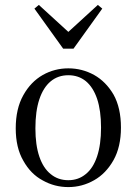

<svg xmlns="http://www.w3.org/2000/svg" viewBox="-20 -749 555 781"><path d="M258 12Q314 12 363 -16Q411 -43 442 -98Q472 -152 472 -230Q472 -310 442 -364Q411 -417 363 -444Q314 -471 258 -471Q202 -471 154 -444Q105 -416 75 -362Q44 -307 44 -227Q44 -148 75 -95Q105 -41 154 -15Q202 12 258 12ZM258 -16Q216 -16 186 -41Q156 -65 140 -112Q124 -159 124 -227Q124 -297 140 -345Q156 -393 186 -418Q216 -443 258 -443Q299 -443 329 -419Q359 -394 375 -347Q391 -299 391 -230Q391 -161 375 -113Q359 -65 329 -41Q299 -16 258 -16ZM138 -729 120 -714 237 -551H279L396 -714L378 -729L226 -590H290Z"/></svg>

Font: Source Serif 4 48pt
Style: Regular
Weight: 400
Designer: Frank Grie√ühammer
Foundry: Adobe Systems Incorporated
Version: Version 4.004;hotconv 1.0.116;makeotfexe 2.5.65601